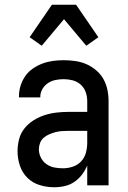

<svg xmlns="http://www.w3.org/2000/svg" viewBox="-20 -782 540 810"><path d="M208 8Q178 8 148 -1Q118 -10 96 -31.5Q74 -53 64 -83Q54 -113 54 -143Q54 -169 60.5 -194.5Q67 -220 83 -240Q99 -260 121 -274Q143 -288 167.5 -296Q192 -304 217.5 -307Q243 -310 269 -310H348V-355Q348 -375 341.5 -393.5Q335 -412 320.5 -425Q306 -438 287 -443Q268 -448 249 -448Q231 -448 214 -444.5Q197 -441 182.5 -431.5Q168 -422 159 -406.5Q150 -391 150 -374V-371H60V-376Q60 -399 67 -421Q74 -443 87 -461.5Q100 -480 119 -493Q138 -506 159.5 -514Q181 -522 203.5 -525Q226 -528 249 -528Q273 -528 297.5 -524.5Q322 -521 344 -511.5Q366 -502 385 -486Q404 -470 416 -449Q428 -428 433 -404Q438 -380 438 -355V0H348V-84Q340 -64 326 -45.5Q312 -27 293.5 -14.5Q275 -2 253 3Q231 8 208 8ZM246 -72Q267 -72 287.5 -79Q308 -86 322.5 -101.5Q337 -117 342.5 -138Q348 -159 348 -180V-230H269Q255 -230 241 -229Q227 -228 214 -224.5Q201 -221 188 -215.5Q175 -210 164.5 -201Q154 -192 149 -179Q144 -166 144 -152Q144 -134 152.5 -117Q161 -100 176 -89.5Q191 -79 209 -75.5Q227 -72 246 -72ZM156 -589 105 -625 199 -762H301L395 -625L344 -589L250 -701Z"/></svg>

Font: Iosevka Fixed Medium
Style: Regular
Weight: 500
Monospace: yes
Designer: Belleve Invis
Foundry: Belleve Invis
Version: Version 32.3.0